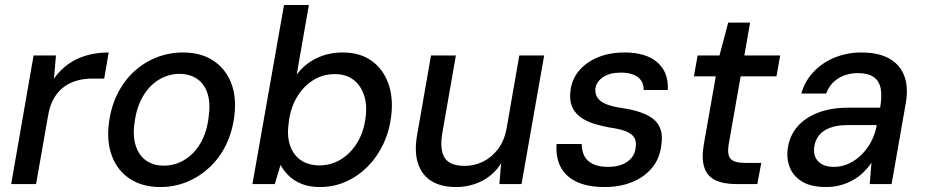

<svg xmlns="http://www.w3.org/2000/svg" viewBox="-20 -740 3720 772"><path d="M25 0 115 -517H205L197 -424Q221 -458 253.5 -481.5Q286 -505 327.5 -517Q369 -529 417 -529L399 -424H350Q320 -424 291.5 -416.5Q263 -409 239 -392Q215 -375 197.5 -346Q180 -317 173 -273L125 0Z M624 12Q553 12 503 -20.5Q453 -53 430.5 -111.5Q408 -170 418 -246Q426 -309 451.5 -361Q477 -413 517 -450.5Q557 -488 608 -508.5Q659 -529 716 -529Q787 -529 836.5 -497Q886 -465 909 -407.5Q932 -350 922 -272Q914 -209 888.5 -157Q863 -105 823 -67.5Q783 -30 732.5 -9Q682 12 624 12ZM638 -74Q683 -74 721.5 -97Q760 -120 786 -164Q812 -208 819 -270Q827 -327 814 -365.5Q801 -404 771.5 -423.5Q742 -443 702 -443Q658 -443 619.5 -420Q581 -397 555 -353Q529 -309 521 -247Q513 -191 526.5 -152Q540 -113 569 -93.5Q598 -74 638 -74Z M1267 12Q1222 12 1190.5 -1.5Q1159 -15 1139 -35.5Q1119 -56 1108 -77L1085 0H995L1122 -720H1222L1173 -440Q1204 -482 1252 -505.5Q1300 -529 1358 -529Q1427 -529 1473.5 -496Q1520 -463 1541 -405.5Q1562 -348 1553 -274Q1546 -213 1521 -160.5Q1496 -108 1457.5 -69.5Q1419 -31 1370.5 -9.5Q1322 12 1267 12ZM1265 -75Q1311 -75 1350.5 -99Q1390 -123 1416.5 -166.5Q1443 -210 1450 -268Q1457 -320 1443 -359.5Q1429 -399 1399.5 -420.5Q1370 -442 1327 -442Q1278 -442 1239 -417.5Q1200 -393 1174 -349.5Q1148 -306 1141 -248Q1133 -195 1146 -156Q1159 -117 1189.5 -96Q1220 -75 1265 -75Z M1813 12Q1753 12 1714 -12.5Q1675 -37 1660 -85Q1645 -133 1658 -202L1713 -517H1813L1759 -208Q1747 -141 1767 -107Q1787 -73 1849 -73Q1888 -73 1923 -90.5Q1958 -108 1983 -141.5Q2008 -175 2017 -224L2068 -517H2168L2077 0H1988L1995 -84Q1967 -38 1919 -13Q1871 12 1813 12Z M2411 12Q2341 12 2296.5 -10Q2252 -32 2233 -71Q2214 -110 2218 -161H2319Q2319 -136 2328.5 -115Q2338 -94 2362 -81.5Q2386 -69 2425 -69Q2457 -69 2481 -78.5Q2505 -88 2519.5 -105.5Q2534 -123 2536 -147Q2540 -174 2528.5 -189.5Q2517 -205 2493 -213.5Q2469 -222 2433 -227Q2394 -234 2362.5 -244.5Q2331 -255 2309.5 -272.5Q2288 -290 2278.5 -315.5Q2269 -341 2274 -376Q2279 -421 2308 -455.5Q2337 -490 2384 -509.5Q2431 -529 2491 -529Q2578 -529 2623.5 -489Q2669 -449 2665 -378H2568Q2569 -411 2545 -429.5Q2521 -448 2477 -448Q2432 -448 2405 -430Q2378 -412 2374 -384Q2372 -364 2381.5 -348.5Q2391 -333 2414.5 -322.5Q2438 -312 2478 -306Q2520 -300 2552 -289.5Q2584 -279 2605.5 -262.5Q2627 -246 2636 -220Q2645 -194 2639 -156Q2633 -103 2602 -65.5Q2571 -28 2522 -8Q2473 12 2411 12Z M2939 0Q2889 0 2856.5 -15.5Q2824 -31 2812 -66.5Q2800 -102 2810 -160L2858 -433H2770L2785 -517H2873L2908 -649H2996L2973 -517H3117L3102 -433H2958L2910 -160Q2903 -117 2918 -101Q2933 -85 2976 -85H3041L3025 0Z M3302 12Q3242 12 3206.5 -9Q3171 -30 3156.5 -65Q3142 -100 3147 -141Q3154 -193 3185.5 -230Q3217 -267 3269.5 -287Q3322 -307 3390 -307H3519Q3527 -354 3521 -384.5Q3515 -415 3492.5 -430.5Q3470 -446 3429 -446Q3385 -446 3351 -425Q3317 -404 3302 -364H3202Q3217 -416 3253 -453Q3289 -490 3338.5 -509.5Q3388 -529 3443 -529Q3513 -529 3556.5 -504Q3600 -479 3616.5 -433.5Q3633 -388 3622 -325L3565 0H3477L3484 -86Q3470 -65 3451.5 -47Q3433 -29 3410 -16Q3387 -3 3360 4.5Q3333 12 3302 12ZM3334 -69Q3365 -69 3393.5 -82.5Q3422 -96 3444.5 -118.5Q3467 -141 3482.5 -170Q3498 -199 3504 -231L3505 -237H3387Q3346 -237 3317 -226Q3288 -215 3272.5 -195Q3257 -175 3254 -149Q3249 -113 3270 -91Q3291 -69 3334 -69Z"/></svg>

Font: DM Sans 11pt Medium
Style: Italic
Weight: 500
Italic angle: -10°
Version: Version 4.004;gftools[0.9.30]